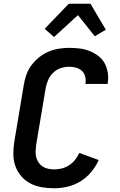

<svg xmlns="http://www.w3.org/2000/svg" viewBox="-20 -999 640 1027"><path d="M269 8Q236 8 203.5 2.5Q171 -3 143 -17.5Q115 -32 94.5 -55.5Q74 -79 63 -108.5Q52 -138 51.5 -171.5Q51 -205 56 -238L107 -543Q111 -570 120.5 -597.5Q130 -625 147.5 -649Q165 -673 188.5 -692Q212 -711 239 -722.5Q266 -734 294.5 -738.5Q323 -743 350 -743Q379 -743 407 -739.5Q435 -736 459.5 -726Q484 -716 505.5 -700Q527 -684 539.5 -661Q552 -638 556.5 -610Q561 -582 556 -554V-550H437V-552Q440 -571 435.5 -589.5Q431 -608 418 -620Q405 -632 387 -637Q369 -642 350 -642Q327 -642 304.5 -634.5Q282 -627 264.5 -610Q247 -593 237.5 -571Q228 -549 224 -526L173 -222Q171 -205 170.5 -188.5Q170 -172 174 -157Q178 -142 187 -129Q196 -116 208.5 -108Q221 -100 237 -96.5Q253 -93 269 -93Q290 -93 310.5 -98Q331 -103 349.5 -115Q368 -127 381.5 -144Q395 -161 404 -181L508 -143Q493 -109 468 -79Q443 -49 410.5 -29Q378 -9 341.5 -0.5Q305 8 269 8ZM269 -801 219 -845 348 -979H464L546 -840L487 -805L397 -918Z"/></svg>

Font: Iosevka Aile
Style: Bold Italic
Weight: 700
Italic angle: -9°
Designer: Belleve Invis
Foundry: Belleve Invis
Version: Version 28.0.1; ttfautohint (v1.8.4)